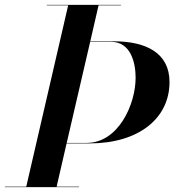

<svg xmlns="http://www.w3.org/2000/svg" viewBox="-50 -770 718 790"><path d="M-30 -2V0H275V-2H183L224 -180H319C520 -180 647.5 -282.5 647.5 -432.5C647.5 -552.5 550 -600 419 -600H321.5L355.5 -748H447.5V-750H142.5V-748H230.5L58 -2ZM406.5 -598C490 -598 508 -509 508 -450C508 -341 437.5 -182 306.5 -182H224.5L321 -598Z"/></svg>

Font: Bodoni* 96pt Medium
Style: Italic
Weight: 500
Italic angle: -13°
Version: Version 2.3